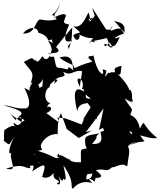

<svg xmlns="http://www.w3.org/2000/svg" viewBox="-41 -1060 952 1138"><path d="M50 -349C104 -399 96 -315 59 -319C17 -355 49 -296 88 -276C45 -322 36 -325 -16 -288C-20 -229 -13 -234 -20 -227C27 -193 1 -195 48 -253C24 -224 -3 -130 27 -155C7 -119 76 -36 -5 -61C105 -95 96 -62 141 -63C118 -96 178 -52 208 -126C171 -53 192 -122 192 -122C239 -59 210 -146 151 -139C154 -167 194 -109 139 -165C106 -157 184 -87 147 -43C235 -100 233 -92 209 -11C256 10 293 -53 281 -50C255 24 340 0 296 28C321 51 329 -7 270 -65C305 -31 329 39 333 -1C356 19 350 -10 335 -80C409 26 370 51 392 58C421 18 476 11 507 27C452 -31 532 22 519 18C533 -31 528 -8 530 -4C582 -12 555 -24 516 -62C495 -26 519 -4 470 4C471 -57 496 -6 516 -48C591 -72 580 -26 631 -76C617 -99 611 -58 639 -71C713 -103 699 -65 714 -78C723 -161 738 -169 703 -213C728 -163 706 -219 772 -215C706 -190 723 -213 815 -222C758 -296 741 -332 741 -317C759 -297 764 -242 756 -302C741 -224 673 -277 754 -248C683 -318 778 -265 753 -230C773 -290 824 -231 891 -242C788 -325 825 -362 788 -298C771 -389 706 -385 683 -389C683 -389 702 -392 723 -358C751 -438 749 -388 698 -476C757 -442 716 -466 743 -454C725 -452 762 -498 740 -449C749 -538 724 -530 721 -525C737 -528 680 -609 631 -641C678 -601 672 -611 679 -670C594 -651 677 -627 620 -632C582 -615 619 -651 583 -606C578 -622 609 -644 567 -649C585 -596 533 -619 512 -737C528 -718 443 -743 507 -695C392 -663 415 -649 392 -664C417 -672 364 -677 311 -719C409 -750 383 -651 396 -641C341 -688 382 -637 345 -652C285 -669 298 -635 279 -724C214 -717 298 -751 274 -812C269 -758 245 -672 210 -727C161 -651 178 -738 169 -699C144 -714 164 -728 100 -693C146 -631 167 -636 138 -559C137 -598 181 -517 212 -592C213 -530 198 -543 233 -554C219 -552 155 -535 205 -504C173 -596 179 -598 149 -566C107 -508 174 -509 103 -539C145 -459 137 -418 107 -417C35 -416 40 -432 -21 -436C85 -407 110 -392 66 -366C145 -334 77 -361 73 -302C137 -301 110 -283 129 -304L22 -384ZM228 -388C292 -409 250 -448 229 -414C230 -369 232 -449 260 -447C208 -462 228 -538 253 -543C248 -573 337 -617 281 -563C284 -627 368 -585 333 -634C390 -608 378 -641 442 -640C453 -639 427 -556 435 -543C384 -627 472 -598 445 -533C474 -529 428 -524 497 -475C440 -471 488 -519 457 -517C383 -567 401 -467 417 -400C426 -475 522 -426 467 -474C461 -454 536 -406 478 -392C516 -402 513 -387 534 -351L531 -414L567 -456L506 -439L449 -349L459 -359L443 -322L345 -359L299 -363L309 -334L207 -409ZM578 -306C551 -312 598 -278 556 -281C552 -260 587 -202 505 -207C561 -272 500 -228 559 -281C546 -255 466 -273 463 -232C463 -146 500 -189 510 -189C423 -165 440 -196 439 -98C441 -102 378 -88 365 -124C403 -85 315 -154 311 -138C308 -168 282 -118 318 -129C278 -113 302 -129 183 -166C228 -177 201 -161 201 -201C234 -274 313 -270 300 -260C304 -306 296 -338 320 -389L355 -295L426 -242L503 -286L468 -277L573 -417L546 -290ZM521 -966C485 -915 463 -952 516 -955C454 -905 512 -894 485 -984C474 -984 453 -887 394 -904C456 -849 433 -878 393 -852C414 -791 443 -846 426 -857C524 -805 526 -869 485 -796C518 -845 537 -795 502 -815C593 -833 603 -837 597 -838C568 -882 601 -819 616 -774C562 -839 569 -750 607 -809C635 -774 630 -769 590 -795C623 -782 642 -770 668 -841C611 -818 652 -850 694 -861C694 -861 659 -920 627 -941C636 -925 709 -942 696 -866C664 -928 600 -847 617 -894C636 -926 622 -869 587 -887L504 -1016ZM284 -966C241 -978 291 -960 313 -1040C302 -972 263 -990 295 -946C246 -929 194 -948 194 -944C164 -930 170 -859 95 -861C131 -908 187 -899 185 -867C266 -843 226 -806 267 -827C269 -787 292 -799 243 -820C282 -763 263 -732 242 -743C280 -745 332 -746 291 -781C356 -862 325 -823 387 -897C383 -805 386 -836 366 -767C366 -796 346 -765 387 -820C313 -787 358 -891 369 -914C336 -923 332 -921 346 -957C358 -974 343 -989 284 -958L278 -939Z"/></svg>

Font: Hussar Lance
Style: ExBd
Weight: 700
Foundry: Cannot Into Space Fonts, PlusOne Fonts
Version: Version 2.270